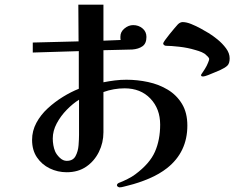

<svg xmlns="http://www.w3.org/2000/svg" viewBox="-20 -756 1040 826"><path d="M320 -327V-176Q320 -158 318 -131.5Q316 -105 305 -84.5Q294 -64 267 -64Q251 -64 237 -77.5Q223 -91 217 -105Q212 -117 209.5 -131.5Q207 -146 207 -160Q207 -193 224 -225Q241 -257 267.5 -284Q294 -311 320 -327ZM786 -216Q786 -271 763 -309Q740 -347 702 -370Q664 -393 617.5 -403Q571 -413 524 -413Q499 -413 474.5 -410Q450 -407 425 -402V-540Q458 -541 488.5 -541.5Q519 -542 549 -543Q576 -545 593 -557Q610 -569 610 -597Q610 -620 593 -634Q576 -648 553 -648Q533 -648 515.5 -633.5Q498 -619 498 -599Q498 -595 498 -591Q498 -587 499 -584L425 -581V-736H317L318 -578L121 -573V-530L319 -536V-374Q286 -361 251 -339.5Q216 -318 185.5 -290Q155 -262 136.5 -227.5Q118 -193 118 -154Q118 -110 139 -79Q160 -48 194 -31.5Q228 -15 267 -15Q316 -15 351 -39Q386 -63 405.5 -102.5Q425 -142 425 -187V-360Q447 -368 470 -372Q493 -376 516 -376Q585 -376 627 -332Q669 -288 669 -220Q669 -154 646.5 -103Q624 -52 562 -6Q549 4 529 14Q509 24 496 29Q492 30 487.5 33Q483 36 483 41Q483 45 487.5 47.5Q492 50 494 50Q502 50 512.5 47Q523 44 532 42Q577 31 621.5 12Q666 -7 699 -33Q786 -102 786 -216ZM968 -505Q968 -527 952.5 -548Q937 -569 915.5 -586.5Q894 -604 877 -614Q864 -622 844 -633Q824 -644 803 -652.5Q782 -661 766 -661Q755 -661 745 -651Q741 -647 731 -635Q721 -623 709.5 -609Q698 -595 690 -583.5Q682 -572 682 -569Q682 -565 686 -562Q690 -559 694 -559Q714 -559 750.5 -555Q787 -551 820 -541Q835 -537 848 -531.5Q861 -526 868 -518Q873 -514 876.5 -509.5Q880 -505 880 -502Q880 -498 875 -486Q870 -473 861.5 -459.5Q853 -446 848 -439Q845 -436 845 -432Q845 -427 854 -427Q860 -427 875.5 -433Q891 -439 907 -446Q923 -453 928 -455Q948 -464 958 -473.5Q968 -483 968 -505Z"/></svg>

Font: UoqMunThenKhung
Style: Regular
Weight: 400
Designer: Font-Kai, 金井和夫, 宇文滿月
Foundry: Kazuo Kanai, Moonlit Owen
Version: Version 1.197